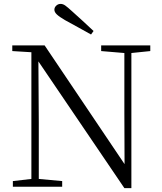

<svg xmlns="http://www.w3.org/2000/svg" viewBox="-20 -958 832 985"><path d="M46 0V-29L141 -40V-690L43 -696V-725H209L619 -116L618 -383V-686L499 -696V-725H751V-696L654 -686V7H618L177 -643L179 -332V-40L299 -29V0ZM460 -799 447 -781Q413 -800 379.5 -818.5Q346 -837 313 -855Q284 -872 271.5 -884Q259 -896 259 -908Q259 -920 268.5 -929Q278 -938 291 -938Q303 -938 315 -929.5Q327 -921 351 -899Q377 -876 404.5 -850.5Q432 -825 460 -799Z"/></svg>

Font: Early Summer Mincho Light
Style: Regular
Weight: 300
Designer: GuiWonder
Version: Version 1.002